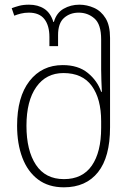

<svg xmlns="http://www.w3.org/2000/svg" viewBox="-20 -790 566 820"><path d="M253 10Q187 10 142.5 -23.5Q98 -57 75.5 -116.5Q53 -176 53 -253Q53 -376 106 -444Q159 -512 248 -512Q314 -512 355 -478.5Q396 -445 412 -398H415Q414 -419 413 -446Q412 -473 412 -493V-622Q412 -686 383.5 -711Q355 -736 316 -736Q279 -736 253.5 -713.5Q228 -691 228 -640V-593H191V-632Q191 -681 169.5 -708.5Q148 -736 103 -736Q85 -736 69 -732Q53 -728 41 -723L30 -755Q43 -760 61 -765Q79 -770 104 -770Q142 -770 169 -752.5Q196 -735 208 -696H210Q221 -735 251.5 -752.5Q282 -770 319 -770Q351 -770 381.5 -756.5Q412 -743 431 -712Q450 -681 450 -628V-246Q450 -119 398.5 -54.5Q347 10 253 10ZM253 -25Q332 -25 372 -82.5Q412 -140 412 -244V-272Q412 -368 372 -423Q332 -478 251 -478Q177 -478 135 -418.5Q93 -359 93 -253Q93 -147 133.5 -86Q174 -25 253 -25Z"/></svg>

Font: Noto Sans Georgian SemiCondensed ExtraLight
Style: Regular
Weight: 200
Width: 4
Designer: Monotype Design Team, Akaki Razmadze
Foundry: Google LLC
Version: Version 2.005; ttfautohint (v1.8.4.7-5d5b)